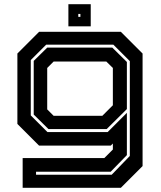

<svg xmlns="http://www.w3.org/2000/svg" viewBox="-20 -691 766 911"><path d="M87.5 200V59H475L515.5 18.5V-10L505.5 0H165.5L62.5 -103V-437L165.5 -540H553.5L656.5 -437V97L553.5 200ZM151 138H510L596 49V-401L518 -479H199L126 -406V-143.5L205 -64.5H491L582 -155.5V45L505 124H151ZM210 -78.5 140 -147.5V-402L204 -465H513L582 -397V-173.5L486 -78.5ZM234.5 -141.5H465.5L515.5 -191.5V-368.5L484.5 -399H234.5L204 -368.5V-172ZM304.5 -566V-671H410.5V-566ZM351.5 -611H361.5V-625H351.5Z"/></svg>

Font: Tourney Expanded Regular
Style: Bold
Weight: 700
Width: 7
Designer: Tyler Finck
Foundry: Etcetera Type Co
Version: Version 1.010; ttfautohint (v1.8.3)